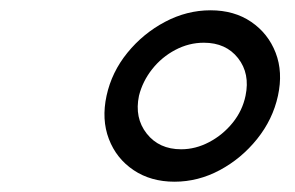

<svg xmlns="http://www.w3.org/2000/svg" viewBox="-20 -687 573 373"><path d="M319 -334Q273 -334 239.5 -356.5Q206 -379 191.5 -417Q177 -455 187 -501Q197 -547 227.5 -584.5Q258 -622 300.5 -644.5Q343 -667 389 -667Q435 -667 468 -644.5Q501 -622 515.5 -584.5Q530 -547 520 -501Q510 -455 479.5 -417Q449 -379 407 -356.5Q365 -334 319 -334ZM332 -397Q360 -397 386.5 -411Q413 -425 432 -448.5Q451 -472 457 -501Q466 -544 442.5 -574Q419 -604 376 -604Q347 -604 320.5 -590Q294 -576 275.5 -552.5Q257 -529 250 -501Q241 -458 265 -427.5Q289 -397 332 -397Z"/></svg>

Font: Epunda Sans Medium
Style: Italic
Weight: 500
Italic angle: -12.0243°
Designer: Simon Atzbach
Foundry: typofactur
Version: Version 2.204; ttfautohint (v1.8.4.7-5d5b)